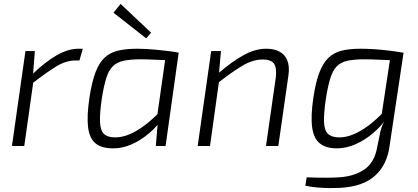

<svg xmlns="http://www.w3.org/2000/svg" viewBox="-20 -746 2136 981"><path d="M158 -485 148 -355 152 -340 104 0H41L110 -485ZM403 -497 386 -437H365Q317 -437 266.5 -406Q216 -375 144 -319L142 -363Q207 -427 267 -462Q327 -497 380 -497Z M682 -497Q706 -497 733 -495.5Q760 -494 787 -491Q814 -488 841 -485Q868 -482 893 -477L865 -437Q810 -439 769 -441Q728 -443 700 -443Q646 -443 611.5 -435.5Q577 -428 556 -407Q535 -386 522.5 -345.5Q510 -305 500 -241Q489 -165 491 -122Q493 -79 511.5 -61.5Q530 -44 569 -44Q604 -44 642 -60Q680 -76 721 -107Q762 -138 803 -182L814 -146Q783 -100 741 -64.5Q699 -29 652.5 -8.5Q606 12 558 12Q499 12 468 -13.5Q437 -39 430 -96Q423 -153 437 -247Q449 -326 467.5 -375.5Q486 -425 514.5 -451.5Q543 -478 584 -487.5Q625 -497 682 -497ZM829 -477H893L826 0H776L786 -117L779 -124ZM596 -726 752 -579 727 -550 560 -681Z M1340 -497Q1381 -497 1408.5 -482Q1436 -467 1448 -437Q1460 -407 1454 -363L1402 0H1339L1389 -349Q1395 -401 1379.5 -421.5Q1364 -442 1322 -442Q1272 -442 1219 -410.5Q1166 -379 1093 -322L1094 -370Q1164 -431 1224 -464Q1284 -497 1340 -497ZM1109 -485 1098 -361 1101 -345 1053 0H990L1059 -485Z M1978 -477H2042L1971 -4Q1965 45 1946.5 84Q1928 123 1896.5 151.5Q1865 180 1820 195.5Q1775 211 1715 214Q1699 215 1668 215Q1637 215 1602.5 212Q1568 209 1540 203L1547 160Q1571 161 1596 161.5Q1621 162 1650 162Q1679 162 1713 160Q1790 155 1841.5 120Q1893 85 1907 7Q1915 -36 1922.5 -69Q1930 -102 1943 -125L1926 -134ZM1821 -497Q1856 -497 1893 -494.5Q1930 -492 1967.5 -487.5Q2005 -483 2038 -477L2010 -437Q1955 -439 1914 -441Q1873 -443 1842 -443Q1789 -443 1755 -435.5Q1721 -428 1700.5 -407Q1680 -386 1667.5 -345.5Q1655 -305 1645 -241Q1634 -166 1635.5 -123Q1637 -80 1656 -62Q1675 -44 1714 -44Q1749 -44 1787 -60Q1825 -76 1865.5 -106.5Q1906 -137 1947 -182L1961 -149Q1929 -102 1886.5 -66Q1844 -30 1796.5 -9Q1749 12 1701 12Q1646 12 1614.5 -13Q1583 -38 1575 -94.5Q1567 -151 1581 -247Q1593 -327 1612 -376Q1631 -425 1659 -451.5Q1687 -478 1727 -487.5Q1767 -497 1821 -497Z"/></svg>

Font: Exo 2 Light
Style: Italic
Weight: 300
Italic angle: -8°
Designer: Natanael Gama
Foundry: Natanael Gama
Version: Version 2.010